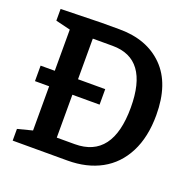

<svg xmlns="http://www.w3.org/2000/svg" viewBox="-124 -829 962 955"><g transform="rotate(20 357.0 -351.0)"><path d="M350 -702Q496 -702 582 -615.5Q668 -529 668 -363Q668 -247 626 -165Q584 -83 508 -41.5Q432 0 330 0H40V-62L118 -82V-316H43V-398H118V-616L40 -635V-697L254 -702ZM336 -89Q536 -89 536 -355Q536 -613 346 -613H241V-398H385V-316H241V-89Z"/></g></svg>

Font: Bitter Pro SemiBold
Style: Regular
Weight: 600
Designer: Sol Matas, and Bitter project Authors
Foundry: Sol Matas
Version: Version 1.010